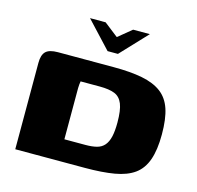

<svg xmlns="http://www.w3.org/2000/svg" viewBox="-96 -742 866 843"><g transform="rotate(15 337.0 -320.5)"><path d="M212 -641H283L347 -591L408 -641H484L371 -521H324ZM649 -229Q649 -159 633 -113.5Q617 -68 583 -43.5Q549 -19 494 -9.5Q439 0 360 0Q308 0 264 0Q220 0 181.5 0Q143 0 109 0Q75 0 44 0V-393Q44 -429 60 -444.5Q76 -460 115 -460Q145 -460 177 -460Q209 -460 241 -460Q273 -460 305.5 -460Q338 -460 368 -460Q445 -460 498.5 -449.5Q552 -439 585.5 -414Q619 -389 634 -344.5Q649 -300 649 -229ZM241 -98Q251 -98 263 -98Q275 -98 288 -98Q301 -98 314 -98Q327 -98 337 -98Q367 -98 388 -103.5Q409 -109 422 -124Q435 -139 441 -164.5Q447 -190 447 -229Q447 -285 435.5 -313.5Q424 -342 399 -352Q374 -362 331 -362Q319 -362 303 -362Q287 -362 272 -362Q257 -362 244 -362Q243 -355 242 -348Q241 -341 241 -331Z"/></g></svg>

Font: Genos Thin ExtraBold
Style: Regular
Weight: 800
Version: Version 1.010